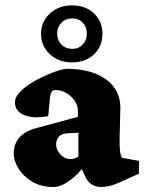

<svg xmlns="http://www.w3.org/2000/svg" viewBox="-20 -706 551 733"><path d="M183.6 7.8Q135.7 7.8 101.6 -13.2Q67.4 -34.2 49.8 -64Q32.2 -93.8 32.2 -118.2Q32.2 -156.2 54.2 -181.2Q76.2 -206.1 121.1 -217.8L277.3 -259.8V-284.2Q277.3 -303.7 265.1 -321.3Q252.9 -338.9 233.4 -350.6Q213.9 -362.3 193.4 -362.3Q182.6 -362.3 177.7 -356Q172.9 -349.6 170.9 -335L164.1 -262.7Q107.4 -252 72.3 -266.6Q37.1 -281.2 37.1 -315.4Q37.1 -336.9 60.1 -358.9Q83 -380.9 116.2 -398.9Q149.4 -417 181.6 -429.2Q213.9 -441.4 233.4 -443.4Q329.1 -443.4 384.8 -402.8Q440.4 -362.3 439.5 -292L436.5 -173.8Q436.5 -140.6 438.5 -127Q440.4 -113.3 445.3 -103.5L510.7 -91.8V-43L436.5 -9.8Q418 -1 400.4 3.4Q382.8 7.8 366.2 7.8Q322.3 7.8 303.7 -35.2L282.2 -84L306.6 -78.1Q277.3 -39.1 244.6 -15.6Q211.9 7.8 183.6 7.8ZM248 -98.6Q255.9 -98.6 264.2 -101.1Q272.5 -103.5 279.3 -108.4V-199.2L240.2 -197.3Q215.8 -196.3 205.1 -184.6Q194.3 -172.9 194.3 -155.3Q194.3 -133.8 210.9 -116.2Q227.5 -98.6 248 -98.6ZM254.9 -467.8Q204.1 -467.8 170.4 -499Q136.7 -530.3 136.7 -577.1Q136.7 -623 170.4 -654.3Q204.1 -685.5 254.9 -685.5Q306.6 -685.5 338.9 -654.8Q371.1 -624 371.1 -577.1Q371.1 -529.3 338.9 -498.5Q306.6 -467.8 254.9 -467.8ZM255.9 -519.5Q280.3 -519.5 295.9 -536.1Q311.5 -552.7 311.5 -578.1Q311.5 -603.5 295.9 -619.6Q280.3 -635.7 255.9 -635.7Q230.5 -635.7 214.4 -619.1Q198.2 -602.5 198.2 -578.1Q198.2 -552.7 214.4 -536.1Q230.5 -519.5 255.9 -519.5Z"/></svg>

Font: Crimson Pro Black
Style: Regular
Weight: 900
Designer: Jacques Le Bailly
Foundry: Baron von Fonthausen
Version: Version 1.003